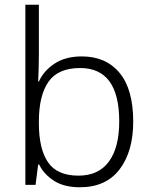

<svg xmlns="http://www.w3.org/2000/svg" viewBox="-20 -780 639 810"><path d="M144 -550Q144 -521 143 -488.5Q142 -456 141 -436H144Q164 -481 210 -511.5Q256 -542 325 -542Q427 -542 484.5 -472.5Q542 -403 542 -267Q542 -141 484.5 -65.5Q427 10 317 10Q250 10 207.5 -17.5Q165 -45 145 -86H141L130 0H87V-760H144ZM318 -493Q225 -493 184.5 -435Q144 -377 144 -267V-260Q144 -152 182.5 -95.5Q221 -39 311 -39Q396 -39 439.5 -98.5Q483 -158 483 -268Q483 -493 318 -493Z"/></svg>

Font: Noto Sans Cherokee Light
Style: Regular
Weight: 300
Designer: Monotype Design Team
Foundry: Monotype Imaging Inc.
Version: Version 2.001; ttfautohint (v1.8.4.7-5d5b)